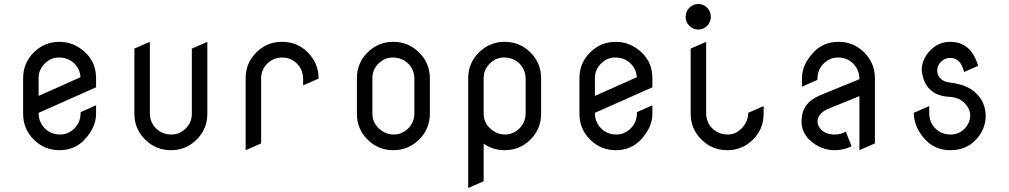

<svg xmlns="http://www.w3.org/2000/svg" viewBox="-20 -758 5094 969"><path d="M283.2 -79.1Q324.2 -79.1 355.5 -109.9Q385.7 -139.6 386.7 -185.1V-191.9L464.8 -226.6V-183.6Q464.8 -115.2 406.2 -52.7Q356.4 0 280.3 0Q204.1 0 150.4 -53.7Q96.7 -107.4 96.7 -183.6V-363.3Q96.7 -439.5 150.4 -493.2Q204.1 -546.9 280.3 -546.9Q353.5 -546.9 410.6 -493.2Q464.8 -442.4 464.8 -363.3V-317.4L174.8 -188.5Q174.8 -142.1 205.6 -110.6Q236.3 -79.1 283.2 -79.1ZM277.3 -467.8Q236.3 -467.8 205.6 -437Q174.8 -406.2 174.8 -363.3Q174.8 -362.3 174.8 -361.8V-273.9L386.2 -368.2Q383.8 -409.2 355.5 -437Q324.2 -467.8 277.3 -467.8Z M845.7 -79.1Q886.7 -79.1 917.5 -109.9Q948.2 -140.6 948.2 -183.6Q948.2 -184.6 948.2 -185.1V-512.7Q948.2 -512.7 1026.4 -546.9V-183.6Q1026.4 -107.4 972.7 -53.7Q918.9 0 842.8 0Q766.6 0 712.4 -53.7Q658.2 -107.4 658.2 -183.6V-512.7L736.3 -546.9V-185.1Q737.3 -139.6 767.6 -109.9Q798.8 -79.1 845.7 -79.1Z M1219.7 0V-363.3Q1219.7 -439.5 1273.4 -493.2Q1327.1 -546.9 1403.3 -546.9Q1481 -546.9 1533.7 -493.2Q1587.9 -437.5 1587.9 -363.3V-361.3L1509.8 -327.1V-361.8Q1508.8 -407.2 1478.5 -437Q1447.3 -467.8 1404.8 -467.8Q1360.4 -467.8 1329.1 -437Q1297.9 -406.2 1297.9 -363.3Q1297.9 -362.3 1297.9 -361.8V-34.2Z M1859.4 -185.1Q1859.4 -140.1 1892.1 -109.9Q1925.3 -79.1 1967.8 -79.1Q2008.8 -79.1 2040 -109.9Q2070.3 -139.6 2071.3 -185.1V-361.8Q2070.3 -407.2 2040 -437Q2008.8 -467.8 1961.9 -467.8Q1920.9 -467.8 1890.1 -437Q1859.9 -406.7 1859.4 -364.7V-361.8ZM1781.2 -363.3Q1781.2 -439.5 1835 -493.2Q1888.7 -546.9 1964.8 -546.9Q2041 -546.9 2095.2 -493.2Q2149.4 -439.5 2149.4 -363.3V-183.6Q2149.4 -107.4 2095.2 -53.7Q2041 0 1964.8 0Q1888.7 0 1835 -53.7Q1781.2 -107.4 1781.2 -183.6Z M2420.9 -185.1Q2420.9 -140.1 2453.6 -109.9Q2486.8 -79.1 2529.3 -79.1Q2570.3 -79.1 2601.6 -109.9Q2631.8 -139.6 2632.8 -185.1V-361.8Q2631.8 -407.2 2601.6 -437Q2570.3 -467.8 2523.4 -467.8Q2482.4 -467.8 2451.7 -437Q2421.4 -406.7 2420.9 -364.7V-361.8ZM2342.8 190.9V-363.3Q2342.8 -439.5 2397 -493.2Q2451.2 -546.9 2527.3 -546.9Q2603.5 -546.9 2657.2 -493.2Q2710.9 -439.5 2710.9 -363.3V-183.6Q2710.9 -107.4 2657.2 -53.7Q2603.5 0 2527.3 0Q2467.3 0 2420.9 -33.2V156.7Z M3090.8 -79.1Q3131.8 -79.1 3163.1 -109.9Q3193.4 -139.6 3194.3 -185.1V-191.9L3272.5 -226.6V-183.6Q3272.5 -115.2 3213.9 -52.7Q3164.1 0 3087.9 0Q3011.7 0 2958 -53.7Q2904.3 -107.4 2904.3 -183.6V-363.3Q2904.3 -439.5 2958 -493.2Q3011.7 -546.9 3087.9 -546.9Q3161.1 -546.9 3218.3 -493.2Q3272.5 -442.4 3272.5 -363.3V-317.4L2982.4 -188.5Q2982.4 -142.1 3013.2 -110.6Q3043.9 -79.1 3090.8 -79.1ZM3085 -467.8Q3043.9 -467.8 3013.2 -437Q2982.4 -406.2 2982.4 -363.3Q2982.4 -362.3 2982.4 -361.8V-273.9L3193.8 -368.2Q3191.4 -409.2 3163.1 -437Q3131.8 -467.8 3085 -467.8Z M3755.9 -188.5 3834 -222.7V-183.6Q3834 -107.4 3780.3 -53.7Q3726.6 0 3650.4 0Q3574.2 0 3520 -53.7Q3465.8 -107.4 3465.8 -183.6V-512.7L3543.9 -546.9V-185.1Q3544.9 -139.6 3575.2 -109.9Q3606.4 -79.1 3653.3 -79.1Q3694.3 -79.1 3725.1 -112.3Q3755.9 -145.5 3755.9 -188.5ZM3459 -627.7Q3440.4 -646.5 3440.4 -673.3Q3440.4 -700.2 3459 -719Q3477.5 -737.8 3503.9 -737.8Q3530.3 -737.8 3548.8 -719Q3567.4 -700.2 3567.4 -673.3Q3567.4 -646.5 3548.8 -627.7Q3530.3 -608.9 3503.9 -608.9Q3477.5 -608.9 3459 -627.7Z M4106 -143.6Q4106 -127.4 4118.7 -110.4Q4142.1 -79.1 4193.4 -79.1Q4224.6 -79.1 4248.5 -93.8L4277.8 -20Q4239.7 0 4193.4 0Q4120.1 0 4063.5 -53.7Q4025.4 -92.8 4025.4 -143.6Q4025.4 -145.5 4025.4 -147.5Q4025.4 -238.8 4118.7 -276.9L4317.4 -358.4Q4317.4 -404.8 4286.6 -436.3Q4255.9 -467.8 4209 -467.8Q4168 -467.8 4136.7 -437Q4106.4 -407.2 4105.5 -361.8V-355L4027.3 -320.3V-363.3Q4027.3 -431.6 4085.9 -494.1Q4135.7 -546.9 4211.9 -546.9Q4288.1 -546.9 4341.8 -493.2Q4395.5 -439.5 4395.5 -363.3V-34.2L4317.4 0V-272.9L4156.7 -207.5Q4106 -183.6 4106 -143.6Z M4776.4 -79.1Q4819.8 -79.1 4848.1 -108.4Q4876.5 -138.7 4876.5 -175.8Q4876.5 -208.5 4848.1 -237.8Q4819.3 -267.1 4770 -269.5Q4709.5 -272.5 4673.8 -306.2Q4639.2 -338.9 4632.3 -399.9Q4631.8 -404.3 4631.8 -408.7Q4634.3 -461.9 4674.8 -503.4Q4716.3 -546.9 4775.9 -546.9Q4838.9 -546.9 4877 -503.4Q4902.3 -474.1 4916.5 -425.8L4845.7 -394.5Q4837.9 -426.8 4821.8 -445.8Q4803.7 -465.8 4775.4 -465.8Q4748.5 -465.8 4728.5 -445.8Q4710 -427.2 4710 -403.8Q4710 -402.8 4710 -401.4Q4710 -377.9 4727.5 -360.8Q4743.7 -344.7 4774.4 -341.3Q4859.4 -331.5 4904.8 -289.1Q4954.6 -241.2 4954.6 -172.4V-170.9Q4953.6 -105.5 4906.2 -53.7Q4856.4 0 4776.4 0Q4699.7 0 4650.4 -52.7Q4595.2 -110.8 4591.8 -183.6L4591.3 -188.5L4669.4 -222.7L4669.9 -185.1Q4670.4 -139.6 4700.7 -109.9Q4731.9 -79.1 4776.4 -79.1Z"/></svg>

Font: NovaMono
Style: Regular
Weight: 400
Monospace: yes
Version: Version 1.2